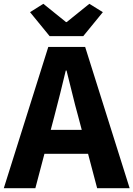

<svg xmlns="http://www.w3.org/2000/svg" viewBox="-26 -990 702 1010"><path d="M-6 0 228 -743H422L656 0H485L385 -379Q369 -436 354 -498.5Q339 -561 324 -619H320Q306 -560 290.5 -498Q275 -436 260 -379L160 0ZM146 -181V-307H502V-181ZM235 -800 132 -926 202 -970 321 -874H325L444 -970L515 -926L412 -800Z"/></svg>

Font: Noto Sans JP ExtraBold
Style: Regular
Weight: 800
Designer: Ryoko NISHIZUKA  (kana, bopomofo & ideographs); Paul D. Hunt (Latin, Greek & Cyrillic); Sandoll Communications , Soo-you
Foundry: Adobe
Version: Version 2.004-H2;hotconv 1.0.118;makeotfexe 2.5.65603